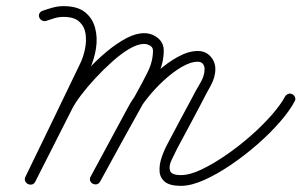

<svg xmlns="http://www.w3.org/2000/svg" viewBox="-20 -583 981 625"><path d="M130 -515Q123 -513 116.5 -516.5Q110 -520 108 -526Q105 -533 108.5 -539.5Q112 -546 119 -548Q136 -554 152.5 -558.5Q169 -563 187 -563Q232 -563 256.5 -543.5Q281 -524 289.5 -492.5Q298 -461 292.5 -425.5Q287 -390 272 -358Q227 -267 183 -175.5Q139 -84 95 8Q91 15 84 16.5Q77 18 71 15Q65 12 62 6Q59 0 63 -8Q94 -67 124 -126.5Q154 -186 184 -245Q195 -267 217 -297Q239 -327 267.5 -358Q296 -389 328 -415.5Q360 -442 391 -458.5Q422 -475 449 -475Q474 -475 493.5 -459.5Q513 -444 513 -418Q513 -378 494 -338.5Q475 -299 456 -264Q418 -196 380.5 -128Q343 -60 306 8Q301 16 294.5 17Q288 18 282 15Q276 12 273.5 5.5Q271 -1 275 -8Q306 -65 336.5 -122Q367 -179 398 -236Q411 -261 436.5 -292Q462 -323 494 -351.5Q526 -380 560 -398.5Q594 -417 624 -417Q649 -417 665 -399.5Q681 -382 681 -358Q681 -331 665 -302.5Q649 -274 637 -250Q617 -212 597 -174.5Q577 -137 557 -100Q548 -82 538.5 -62Q529 -42 533.5 -27.5Q538 -13 569 -13Q598 -13 636.5 -31.5Q675 -50 717 -79Q759 -108 798 -142.5Q837 -177 866 -210.5Q895 -244 908 -269Q912 -275 918.5 -277.5Q925 -280 932 -276Q938 -273 940.5 -266Q943 -259 939 -253Q924 -224 892.5 -187.5Q861 -151 819.5 -114.5Q778 -78 732.5 -47Q687 -16 644.5 3Q602 22 569 22Q533 22 517 9Q501 -4 499.5 -25Q498 -46 506 -70Q514 -94 526 -116Q546 -154 566 -191.5Q586 -229 606 -266Q616 -286 631 -311Q646 -336 646 -358Q646 -368 640.5 -375Q635 -382 624 -382Q600 -382 570.5 -364.5Q541 -347 512.5 -320.5Q484 -294 462 -266.5Q440 -239 429 -219Q398 -162 367 -105.5Q336 -49 306 8Q301 16 294.5 17Q288 18 282 15Q276 12 273.5 5.5Q271 -1 275 -8Q312 -77 350 -145Q388 -213 425 -281Q442 -311 460 -347Q478 -383 478 -418Q478 -429 468.5 -434.5Q459 -440 449 -440Q428 -440 401 -424Q374 -408 345.5 -382.5Q317 -357 290.5 -328.5Q264 -300 244 -273.5Q224 -247 215 -229Q185 -170 155 -110.5Q125 -51 95 8Q91 16 84 17.5Q77 19 71 16Q65 13 62 6.5Q59 0 63 -8Q107 -99 151.5 -190.5Q196 -282 240 -374Q251 -396 256.5 -422.5Q262 -449 258.5 -473Q255 -497 238 -512.5Q221 -528 187 -528Q172 -528 158 -524Q144 -520 130 -515Q130 -515 130 -515Q130 -515 130 -515Z"/></svg>

Font: FRB American Cursive
Style: Italic
Weight: 400
Italic angle: -25°
Version: Version 2.0;Modular Font Editor K font №1